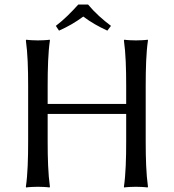

<svg xmlns="http://www.w3.org/2000/svg" viewBox="-20 -823 766 846"><path d="M536 -445V-365H190V-445C190 -520 192 -592 200 -645L199 -648C187 -646 159 -645 147 -645C135 -645 108 -646 96 -648L94 -645C102 -588 104 -520 104 -445V-200C104 -125 102 -54 94 0L95 3C107 1 135 0 147 0C159 0 186 1 198 3L200 0C192 -57 190 -125 190 -200V-321H536V-200C536 -125 534 -54 526 0L527 3C539 1 567 0 579 0C591 0 618 1 630 3L632 0C624 -57 622 -125 622 -200V-445C622 -520 624 -592 632 -645L631 -648C619 -646 591 -645 579 -645C567 -645 540 -646 528 -648L526 -645C534 -588 536 -520 536 -445ZM368 -803H325C294 -769 263 -737 226 -709L240 -688C278 -705 310 -723 347 -750C380 -725 414 -706 453 -688L469 -709C433 -736 398 -767 368 -803Z"/></svg>

Font: Libertinus Sans
Style: Regular
Weight: 400
Designer: Philipp H. Poll, Khaled Hosny
Foundry: Caleb Maclennan
Version: Version 7.050;RELEASE